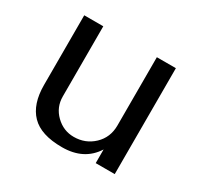

<svg xmlns="http://www.w3.org/2000/svg" viewBox="-117 -636 807 785"><g transform="rotate(30 286.0 -243.5)"><path d="M502.9 0V-500H413.1V-177.7C413.1 -140 400.2 -108.9 374.5 -84.5C348.8 -60.1 317.7 -47.9 281.2 -47.9C248.7 -47.9 220.4 -59.6 196.3 -83C172.2 -106.4 160.2 -135.1 160.2 -168.9V-500H70.3V-170.9C70.3 -111 85.4 -65.4 115.7 -34.2C146 -2.9 194.3 12.7 260.7 12.7C329.8 12.7 380.5 -13 413.1 -64.5V0Z"/></g></svg>

Font: FreeUniversal
Style: Regular
Weight: 400
Version: Version 1.001